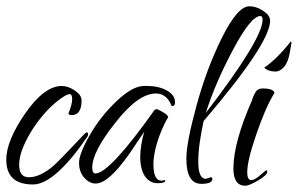

<svg xmlns="http://www.w3.org/2000/svg" viewBox="-25 -577 949 612"><path d="M80 11Q-5 11 -5 -68Q-5 -128 55 -215Q116 -303 172 -303Q192 -303 213.5 -288.5Q235 -274 235 -257Q235 -210 203 -210Q195 -210 193 -215Q205 -244 205 -261Q205 -277 197 -277Q186 -277 157 -254Q132 -234 110.5 -208Q89 -182 72 -154Q36 -93 36 -52Q36 -12 67 -12Q103 -12 146 -49Q160 -62 176 -78.5Q192 -95 211 -115Q248 -155 250 -155Q256 -155 256 -150.5Q256 -146 254 -142Q149 11 80 11Z M280 8Q260 8 243.5 -10.5Q227 -29 227 -58Q227 -87 262 -148Q297 -208 348 -256Q398 -303 434 -303H444Q481 -303 507 -288.5Q533 -274 533 -250Q533 -239 524 -239Q521 -239 521 -242Q505 -279 472 -279Q415 -279 342 -185Q269 -93 269 -43Q269 -24 279 -24Q324 -24 468 -227Q468 -227 468 -227Q467 -226 469.5 -227.5Q472 -229 474 -229Q479 -229 495 -219Q511 -210 511 -203Q511 -203 507 -196.5Q503 -190 497 -177Q481 -143 472.5 -110.5Q464 -78 464 -54Q464 -1 490 -1L500 -3L502 -2Q502 7 477 7Q453 7 437 -15Q422 -38 422 -76Q422 -113 435 -158Q434 -155 428 -147Q422 -139 409 -119Q327 8 280 8Z M617 9Q569 9 569 -71Q569 -122 601 -239Q633 -357 682 -456Q732 -557 770 -557Q792 -557 814 -542.5Q836 -528 836 -511Q836 -439 624 -191Q616 -154 611.5 -122Q607 -90 607 -62Q607 -7 631 -7L647 -12Q652 -12 652 -7Q652 9 617 9ZM631 -217Q812 -453 812 -514Q812 -526 805 -526Q775 -526 718 -419Q661 -312 631 -217Z M853 -349Q831 -349 817 -361Q836 -374 857.5 -395Q879 -416 902 -445Q904 -445 904 -440L899 -411Q894 -380 881 -364.5Q868 -349 853 -349ZM757 15Q719 15 719 -40Q719 -123 779 -259Q779 -263 784.5 -274Q790 -285 793 -288Q800 -295 812 -295Q847 -295 850 -281Q834 -255 819.5 -221Q805 -187 791 -146Q776 -102 769.5 -73.5Q763 -45 763 -28Q763 -3 776 -3Q785 -3 799 -14Q810 -23 814.5 -27Q819 -31 823 -34Q827 -34 827 -30Q827 -19 798 -2Q769 15 757 15Z"/></svg>

Font: Qwigley
Style: Regular
Weight: 400
Designer: Robert E. Leuschke
Foundry: Robert E. Leuschke
Version: Version 1.010; ttfautohint (v1.8.3)